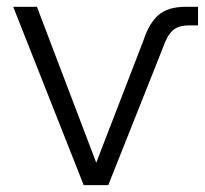

<svg xmlns="http://www.w3.org/2000/svg" viewBox="-20 -541 599 561"><path d="M224.6 0 18.6 -521.1H87.9L261.2 -65.7L398.5 -421.1Q415.5 -473.5 443.3 -497.3Q471.1 -521.1 522 -521.1H558.6V-466.8H532.6Q500.7 -466.8 484.1 -451.5Q467.5 -436.1 454.6 -398L296.3 0Z"/></svg>

Font: Raleway Thin
Style: Regular
Weight: 100
Designer: Matt McInerney, Pablo Impallari, Rodrigo Fuenzalida
Foundry: Matt McInerney, Pablo Impallari, Rodrigo Fuenzalida
Version: Version 4.026